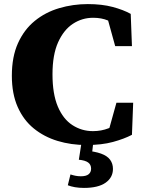

<svg xmlns="http://www.w3.org/2000/svg" viewBox="-20 -692 704 940"><path d="M403 18Q328 18 262 -2Q196 -22 145.5 -63Q95 -104 66.5 -168.5Q38 -233 38 -321Q38 -414 68 -480.5Q98 -547 150 -589.5Q202 -632 269.5 -652Q337 -672 410 -672Q479 -672 531.5 -658Q584 -644 620 -624L626 -466H544L502 -618L575 -610V-551Q541 -578 509 -591.5Q477 -605 436 -605Q382 -605 337 -575.5Q292 -546 264.5 -485Q237 -424 237 -328Q237 -232 263 -170.5Q289 -109 334.5 -79.5Q380 -50 435 -50Q476 -50 511.5 -64Q547 -78 581 -102V-45L508 -38L550 -189H632L626 -32Q588 -12 533 3Q478 18 403 18ZM366 90 381 -6H438L429 73L395 45Q444 49 474.5 60Q505 71 519 90Q533 109 533 135Q533 177 497 202.5Q461 228 391 228Q367 228 347 224.5Q327 221 312 215L325 162Q337 166 349.5 168.5Q362 171 376 171Q402 171 414 161Q426 151 426 134Q426 114 411.5 103.5Q397 93 366 90Z"/></svg>

Font: Source Serif 4 ExtraBold
Style: Regular
Weight: 800
Designer: Frank Grießhammer
Foundry: Adobe Systems Incorporated
Version: Version 4.004;hotconv 1.0.116;makeotfexe 2.5.65601